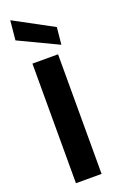

<svg xmlns="http://www.w3.org/2000/svg" viewBox="-182 -1011 648 1056"><g transform="rotate(-20 141.5 -483.0)"><path d="M66 0V-700H216V0ZM251 -743 22 -852 33 -966 261 -843Z"/></g></svg>

Font: DM Sans 17pt Black
Style: Regular
Weight: 900
Version: Version 4.004;gftools[0.9.30]